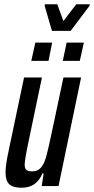

<svg xmlns="http://www.w3.org/2000/svg" viewBox="-20 -874 442 902"><path d="M6 -63Q6 -98 20 -163L93 -510H177L115 -213Q96 -124 96 -101Q96 -82 104 -75.5Q112 -69 132 -69Q157 -69 172 -86Q187 -103 196.5 -136.5Q206 -170 222 -246L278 -510H361L255 0H176L185 -59H179Q152 8 82 8Q41 8 23.5 -8.5Q6 -25 6 -63ZM127 -588 146 -674H225L208 -588ZM275 -588 293 -674H374L355 -588ZM224 -729 190 -846 191 -854H249L278 -775L338 -854H402L400 -846L312 -729Z"/></svg>

Font: Saira Ultra Condensed SemiBold
Style: Italic
Weight: 600
Width: 1
Italic angle: -12°
Designer: Hector Gatti with collaboration of the Omnibus-Type team
Foundry: Omnibus-Type
Version: Version 1.001; ttfautohint (v1.8)